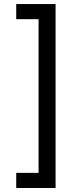

<svg xmlns="http://www.w3.org/2000/svg" viewBox="-20 -792 405 948"><path d="M60.1 136.2V61.5H170.4V-697.3H60.1V-772H254.4V136.2Z"/></svg>

Font: Inter-Regular
Style: Regular
Weight: 400
Designer: Rasmus Andersson
Foundry: rsms
Version: Version 4.000;git-a52131595